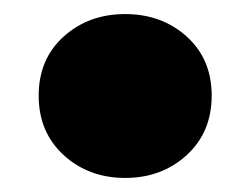

<svg xmlns="http://www.w3.org/2000/svg" viewBox="-20 -243 356 273"><path d="M158 10Q106 10 70.5 -22.5Q35 -55 35 -107Q35 -159 70.5 -191Q106 -223 158 -223Q210 -223 245.5 -191Q281 -159 281 -107Q281 -55 245.5 -22.5Q210 10 158 10Z"/></svg>

Font: LINE Seed Sans Heavy
Style: Regular
Weight: 900
Designer: LINE VX Design & Dalton Maag Ltd & Sandoll Inc
Foundry: Dalton Maag Ltd
Version: Version 1.003